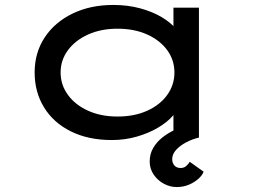

<svg xmlns="http://www.w3.org/2000/svg" viewBox="-20 -556 1024 776"><path d="M432 10Q337 10 266.5 -25Q196 -60 158 -122Q120 -184 120 -263Q120 -343 160.5 -404.5Q201 -466 273 -501Q345 -536 438 -536Q496 -536 546 -522.5Q596 -509 633 -487Q670 -465 690.5 -440Q711 -415 711 -391L681 -389V-525H784V0H681V-145L701 -137Q701 -114 679 -88.5Q657 -63 619.5 -40.5Q582 -18 533.5 -4Q485 10 432 10ZM455 -85Q523 -85 575 -108.5Q627 -132 656 -172.5Q685 -213 685 -263Q685 -313 656 -353Q627 -393 575 -416.5Q523 -440 455 -440Q388 -440 336 -416.5Q284 -393 254.5 -353Q225 -313 225 -263Q225 -213 254.5 -172.5Q284 -132 336 -108.5Q388 -85 455 -85ZM694 200Q667 200 642 186.5Q617 173 601 149.5Q585 126 585 97Q585 66 599.5 41.5Q614 17 637 -1Q660 -19 687.5 -31.5Q715 -44 740 -51L784 0Q758 6 733 19Q708 32 692 49.5Q676 67 676 87Q676 103 685 113Q694 123 710 123Q723 123 732 115.5Q741 108 747 98L803 138Q798 152 782 166.5Q766 181 743.5 190.5Q721 200 694 200Z"/></svg>

Font: Lexend Zetta
Style: Regular
Weight: 400
Designer: Bonnie Shaver-Troup, Thomas Jockin
Foundry: Lexend
Version: Version 1.007